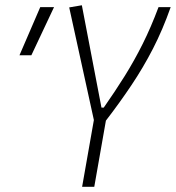

<svg xmlns="http://www.w3.org/2000/svg" viewBox="-20 -721 679 741"><path d="M296.9 0 342.3 -257.8 247.1 -692.4 295.9 -700.7 371.6 -305.7H380.4Q424.8 -369.1 461.7 -428.2Q498.5 -487.3 530.5 -551.3Q562.5 -615.2 591.8 -693.4H638.7Q607.9 -606 570.3 -533Q532.7 -460 487.5 -392.6Q442.4 -325.2 388.7 -255.4L343.8 0ZM55.2 -507.8 135.3 -693.4H188.5L101.1 -507.8Z"/></svg>

Font: CaskaydiaCove NFP ExtraLight
Style: Italic
Weight: 200
Italic angle: -10°
Designer: Aaron Bell
Foundry: Saja Typeworks
Version: Version 2111.001; VTT 6.35;Nerd Fonts 3.1.1